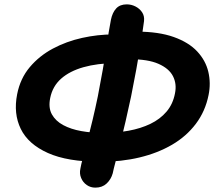

<svg xmlns="http://www.w3.org/2000/svg" viewBox="-20 -837 971 871"><path d="M435 -103Q286.4 -103 197.2 -143Q108 -183 74.2 -252.3Q40.4 -321.6 57.8 -409.6Q71.8 -481 115 -532.3Q158.2 -583.6 219.8 -616.5Q281.4 -649.4 352.6 -665.1Q423.8 -680.8 493.4 -680.8L502 -550.6Q421.2 -549.8 358.8 -532.2Q296.4 -514.6 257.5 -480.3Q218.6 -446 207.8 -392.8Q198.6 -348.4 215.4 -318.2Q232.2 -288 266.9 -269.4Q301.6 -250.8 348.6 -242.4Q395.6 -234 447 -234Q508.6 -234 563.5 -244Q618.4 -254 662.4 -275.2Q706.4 -296.4 735.5 -330.6Q764.6 -364.8 773.8 -413.4Q782.6 -456.4 764.7 -491.4Q746.8 -526.4 698.8 -547.5Q650.8 -568.6 570 -568.2L599.8 -693.6Q700.4 -693.4 768.3 -669.1Q836.2 -644.8 874.5 -603.8Q912.8 -562.8 925 -511.4Q937.2 -460 926.2 -406.2Q911.6 -332.6 868.7 -275.6Q825.8 -218.6 760.8 -180.6Q695.8 -142.6 613.3 -122.8Q530.8 -103 435 -103ZM412.6 14.2Q390.8 14.2 373.6 2.3Q356.4 -9.6 348.1 -29.5Q339.8 -49.4 344.6 -71.6Q347.4 -88.6 356 -120.9Q364.6 -153.2 376.3 -197.8Q388 -242.4 400.3 -294.1Q412.6 -345.8 423.8 -400Q449.4 -531.6 461.6 -615.6Q473.8 -699.6 483.4 -748.2Q490 -780.2 507.1 -798.7Q524.2 -817.2 555 -817.2Q575.8 -817.2 594.5 -807.7Q613.2 -798.2 624.5 -781.5Q635.8 -764.8 633.4 -741.6Q628.8 -705.8 615.3 -620.5Q601.8 -535.2 574.6 -399Q562.6 -342.2 549.8 -287.1Q537 -232 525.2 -184.9Q513.4 -137.8 504.1 -103Q494.8 -68.2 491.4 -50.8Q483.6 -23 463.6 -4.4Q443.6 14.2 412.6 14.2Z"/></svg>

Font: Shantell Sans Light
Style: Italic
Weight: 300
Italic angle: -11°
Designer: Stephen Nixon, Anya Danilova, Shantell Martin
Foundry: Arrow Type
Version: Version 1.008;[ac192a2d6]